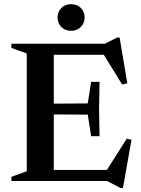

<svg xmlns="http://www.w3.org/2000/svg" viewBox="-20 -890 693 944"><path d="M469.5 -487.5 467 -354 469.5 -220.5H428L411.5 -326.5L176.5 -327.5V-380L411.5 -381.5L428 -487.5ZM606 -480.5 580.5 -474.5 479 -639.5 520.5 -620.5H172V-675H495.5L556 -705.5H568ZM493.5 -35.5 603.5 -208.5 626.5 -202.5 584.5 34H571.5L507 0H172V-54.5H527ZM36 0V-20.5L111.5 -48V-627L36 -654.5V-675H244.5V0ZM329.5 -738.5Q300 -738.5 281.5 -757.5Q263 -776.5 263 -804Q263 -832 281.5 -850.8Q300 -869.5 329.5 -869.5Q359 -869.5 377.5 -850.8Q396 -832 396 -804Q396 -776.5 377.5 -757.5Q359 -738.5 329.5 -738.5Z"/></svg>

Font: Newsreader 24pt SemiBold
Style: Regular
Weight: 600
Designer: Hugues Gentile
Foundry: Production Type
Version: Version 1.003